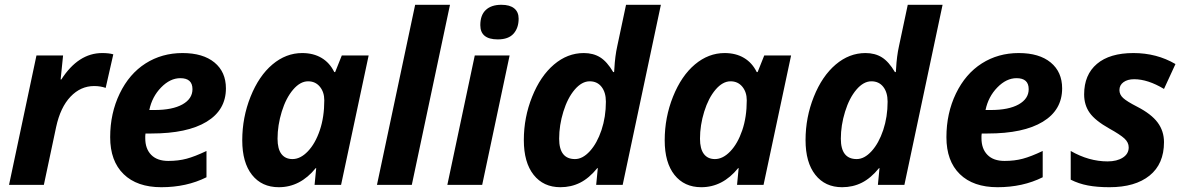

<svg xmlns="http://www.w3.org/2000/svg" viewBox="-20 -780 4999 810"><path d="M411.1 -556.2Q439.9 -556.2 458 -550.8L425.8 -409.2Q403.8 -417 377 -417Q320.3 -417 277.6 -372.3Q234.9 -327.6 216.8 -244.1L165 0H18.1L133.8 -545.9H246.1L235.8 -444.8H238.8Q310.5 -556.2 411.1 -556.2Z M740.7 -450.2Q697.8 -450.2 659.7 -411.1Q621.6 -372.1 609.9 -315.9H631.8Q707.5 -315.9 749.8 -339.6Q792 -363.3 792 -403.8Q792 -450.2 740.7 -450.2ZM660.6 9.8Q558.1 9.8 501.5 -45.4Q444.8 -100.6 444.8 -201.2Q444.8 -302.2 485.1 -385.5Q525.4 -468.8 594.2 -512.5Q663.1 -556.2 750 -556.2Q836.4 -556.2 884.8 -516.4Q933.1 -476.6 933.1 -407.2Q933.1 -315.9 851.6 -266.4Q770 -216.8 618.7 -216.8H593.8L592.8 -206.5V-196.8Q592.8 -152.3 617.9 -126.7Q643.1 -101.1 689.9 -101.1Q732.4 -101.1 767.1 -110.4Q801.8 -119.6 851.1 -143.1V-32.2Q767.1 9.8 660.6 9.8Z M1156.2 9.8Q1084.5 9.8 1043.2 -42.2Q1002 -94.2 1002 -188Q1002 -284.7 1037.1 -372.3Q1072.3 -460 1129.4 -508.1Q1186.5 -556.2 1254.9 -556.2Q1302.2 -556.2 1336.7 -535.6Q1371.1 -515.1 1390.1 -476.1H1394L1421.9 -545.9H1535.2L1418.9 0H1307.1L1314 -70.8H1312Q1246.6 9.8 1156.2 9.8ZM1213.9 -108.9Q1247.6 -108.9 1278.8 -141.6Q1310.1 -174.3 1329.1 -230.2Q1348.1 -286.1 1348.1 -356.9Q1348.1 -391.6 1329.3 -414.3Q1310.5 -437 1279.8 -437Q1246.6 -437 1216.6 -401.9Q1186.5 -366.7 1168.7 -309.1Q1150.9 -251.5 1150.9 -194.8Q1150.9 -151.9 1167.2 -130.4Q1183.6 -108.9 1213.9 -108.9Z M1717.3 0H1570.3L1731.4 -759.8H1878.4Z M2006.3 -673.8Q2006.3 -716.3 2029.5 -738Q2052.7 -759.8 2095.2 -759.8Q2130.9 -759.8 2149.4 -744.6Q2168 -729.5 2168 -701.2Q2168 -662.1 2146.5 -637.9Q2125 -613.8 2080.1 -613.8Q2006.3 -613.8 2006.3 -673.8ZM2014.2 0H1867.2L1982.9 -545.9H2129.9Z M2344.2 9.8Q2272.5 9.8 2231.2 -42.5Q2189.9 -94.7 2189.9 -189Q2189.9 -284.7 2224.9 -371.8Q2259.8 -459 2316.9 -507.6Q2374 -556.2 2442.9 -556.2Q2482.9 -556.2 2512 -538.1Q2541 -520 2566.9 -476.1H2570.8L2571.8 -489.7Q2574.7 -543.5 2584 -585L2621.1 -759.8H2768.1L2606.9 0H2495.1L2502 -70.8H2500Q2465.3 -28.3 2427.5 -9.3Q2389.6 9.8 2344.2 9.8ZM2405.8 -108.9Q2438 -108.9 2468.5 -142.3Q2499 -175.8 2517.6 -231.4Q2536.1 -287.1 2536.1 -351.1Q2536.1 -390.1 2517.8 -413.6Q2499.5 -437 2467.8 -437Q2434.6 -437 2404.5 -401.9Q2374.5 -366.7 2356.7 -309.1Q2338.9 -251.5 2338.9 -194.8Q2338.9 -108.9 2405.8 -108.9Z M2938.5 9.8Q2866.7 9.8 2825.4 -42.2Q2784.2 -94.2 2784.2 -188Q2784.2 -284.7 2819.3 -372.3Q2854.5 -460 2911.6 -508.1Q2968.8 -556.2 3037.1 -556.2Q3084.5 -556.2 3118.9 -535.6Q3153.3 -515.1 3172.4 -476.1H3176.3L3204.1 -545.9H3317.4L3201.2 0H3089.4L3096.2 -70.8H3094.2Q3028.8 9.8 2938.5 9.8ZM2996.1 -108.9Q3029.8 -108.9 3061 -141.6Q3092.3 -174.3 3111.3 -230.2Q3130.4 -286.1 3130.4 -356.9Q3130.4 -391.6 3111.6 -414.3Q3092.8 -437 3062 -437Q3028.8 -437 2998.8 -401.9Q2968.8 -366.7 2950.9 -309.1Q2933.1 -251.5 2933.1 -194.8Q2933.1 -151.9 2949.5 -130.4Q2965.8 -108.9 2996.1 -108.9Z M3532.7 9.8Q3460.9 9.8 3419.7 -42.5Q3378.4 -94.7 3378.4 -189Q3378.4 -284.7 3413.3 -371.8Q3448.2 -459 3505.4 -507.6Q3562.5 -556.2 3631.3 -556.2Q3671.4 -556.2 3700.4 -538.1Q3729.5 -520 3755.4 -476.1H3759.3L3760.3 -489.7Q3763.2 -543.5 3772.5 -585L3809.6 -759.8H3956.5L3795.4 0H3683.6L3690.4 -70.8H3688.5Q3653.8 -28.3 3616 -9.3Q3578.1 9.8 3532.7 9.8ZM3594.2 -108.9Q3626.5 -108.9 3657 -142.3Q3687.5 -175.8 3706.1 -231.4Q3724.6 -287.1 3724.6 -351.1Q3724.6 -390.1 3706.3 -413.6Q3688 -437 3656.2 -437Q3623 -437 3593 -401.9Q3563 -366.7 3545.2 -309.1Q3527.3 -251.5 3527.3 -194.8Q3527.3 -108.9 3594.2 -108.9Z M4268.6 -450.2Q4225.6 -450.2 4187.5 -411.1Q4149.4 -372.1 4137.7 -315.9H4159.7Q4235.4 -315.9 4277.6 -339.6Q4319.8 -363.3 4319.8 -403.8Q4319.8 -450.2 4268.6 -450.2ZM4188.5 9.8Q4085.9 9.8 4029.3 -45.4Q3972.7 -100.6 3972.7 -201.2Q3972.7 -302.2 4012.9 -385.5Q4053.2 -468.8 4122.1 -512.5Q4190.9 -556.2 4277.8 -556.2Q4364.3 -556.2 4412.6 -516.4Q4460.9 -476.6 4460.9 -407.2Q4460.9 -315.9 4379.4 -266.4Q4297.9 -216.8 4146.5 -216.8H4121.6L4120.6 -206.5V-196.8Q4120.6 -152.3 4145.8 -126.7Q4170.9 -101.1 4217.8 -101.1Q4260.3 -101.1 4294.9 -110.4Q4329.6 -119.6 4378.9 -143.1V-32.2Q4294.9 9.8 4188.5 9.8Z M4890.6 -180.2Q4890.6 -88.4 4829.8 -39.3Q4769 9.8 4660.6 9.8Q4608.4 9.8 4569.6 2.4Q4530.8 -4.9 4497.1 -22V-143.1Q4573.7 -99.1 4652.8 -99.1Q4691.9 -99.1 4716.8 -115Q4741.7 -130.9 4741.7 -158.2Q4741.7 -179.2 4723.6 -195.8Q4705.6 -212.4 4659.7 -237.8Q4600.6 -271 4577.1 -304Q4553.7 -336.9 4553.7 -381.8Q4553.7 -464.8 4607.7 -510.5Q4661.6 -556.2 4761.7 -556.2Q4859.9 -556.2 4939 -509.8L4890.6 -404.8Q4822.3 -445.8 4764.6 -445.8Q4736.8 -445.8 4719.7 -433.3Q4702.6 -420.9 4702.6 -399.9Q4702.6 -380.9 4718.3 -366.5Q4733.9 -352.1 4776.9 -330.1Q4836.9 -299.3 4863.8 -263.2Q4890.6 -227.1 4890.6 -180.2Z"/></svg>

Font: TypoPRO Open Sans
Style: Bold Italic
Weight: 700
Italic angle: -12°
Foundry: Ascender Corporation
Version: Version 1.10